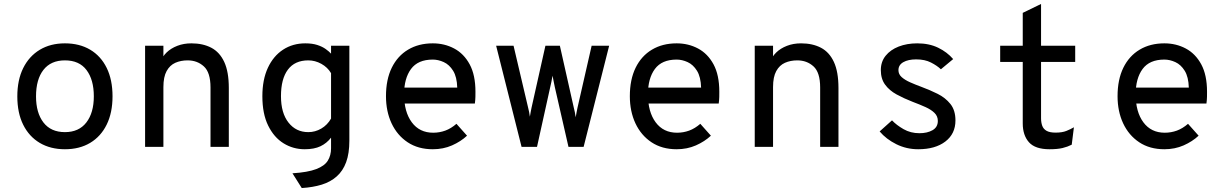

<svg xmlns="http://www.w3.org/2000/svg" viewBox="-20 -742 6200 970"><path d="M308 12Q235 12 181 -20Q127 -52 97.2 -111.8Q67.5 -171.5 67.5 -255Q67.5 -338 97.2 -398Q127 -458 181 -490.5Q235 -523 308 -523Q381.5 -523 435.5 -491Q489.5 -459 519 -399Q548.5 -339 548.5 -255.5Q548.5 -172.5 519 -112.5Q489.5 -52.5 435.5 -20.2Q381.5 12 308 12ZM308 -74.5Q378.5 -74.5 416.2 -123.2Q454 -172 454 -255.5Q454 -339 417.2 -388Q380.5 -437 308 -437Q237 -437 199.5 -389Q162 -341 162 -255Q162 -172 199.5 -123.2Q237 -74.5 308 -74.5Z M713 0V-511H805.5V-407L792 -430Q800 -456 821.8 -477Q843.5 -498 875.8 -510.5Q908 -523 947 -523Q1005 -523 1047.5 -500.8Q1090 -478.5 1113 -428.8Q1136 -379 1136 -297.5V0H1043.5V-300Q1043.5 -376 1010 -406.5Q976.5 -437 928 -437Q893.5 -437 865.8 -424.8Q838 -412.5 821.8 -383Q805.5 -353.5 805.5 -302V0Z M1504.5 208 1457.5 133.5Q1535.5 128.5 1577.8 112.2Q1620 96 1636.2 69.5Q1652.5 43 1652.5 7.5V-46.5Q1630.5 -18 1598.8 -3Q1567 12 1519.5 12Q1461 12 1412.5 -18Q1364 -48 1334.8 -107.5Q1305.5 -167 1305.5 -256Q1305.5 -339.5 1333.2 -399.2Q1361 -459 1410 -491Q1459 -523 1522.5 -523Q1557.5 -523 1583 -514.8Q1608.5 -506.5 1625.5 -494.2Q1642.5 -482 1652.5 -471V-511H1745V-31Q1745 33 1728.8 77.2Q1712.5 121.5 1681.2 149.2Q1650 177 1605.5 190.8Q1561 204.5 1504.5 208ZM1537.5 -74.5Q1572.5 -74.5 1603.2 -92.5Q1634 -110.5 1652.5 -143V-372.5Q1635 -402 1603.5 -419.5Q1572 -437 1537.5 -437Q1469.5 -437 1434.5 -390.2Q1399.5 -343.5 1399.5 -256Q1399.5 -171 1437.5 -122.8Q1475.5 -74.5 1537.5 -74.5Z M2166.5 12Q2092.5 12 2039.5 -23.2Q1986.5 -58.5 1958.2 -119Q1930 -179.5 1930 -256Q1930 -340 1959.2 -399.8Q1988.5 -459.5 2041.8 -491.2Q2095 -523 2166.5 -523Q2225.5 -523 2274.5 -497Q2323.5 -471 2352.8 -417Q2382 -363 2382 -278.5Q2382 -268 2381.8 -252.5Q2381.5 -237 2379 -219H2002V-299.5H2290Q2288.5 -353.5 2269.2 -384.5Q2250 -415.5 2222 -428.2Q2194 -441 2166.5 -441Q2091.5 -441 2056.5 -393.5Q2021.5 -346 2021.5 -265.5Q2021.5 -176.5 2060.5 -124Q2099.5 -71.5 2168.5 -71.5Q2200.5 -71.5 2229.8 -82.2Q2259 -93 2286 -116.5L2339.5 -56.5Q2308 -27 2263.8 -7.5Q2219.5 12 2166.5 12Z M2615 0 2486.5 -511H2574.5L2648.5 -196.5Q2651 -187 2653.2 -175.8Q2655.5 -164.5 2657 -152.5Q2659.5 -166.5 2661.2 -176.8Q2663 -187 2665.5 -198.5L2735.5 -511H2808.5L2879 -197.5Q2882 -187 2884.2 -175.2Q2886.5 -163.5 2888.5 -149.5Q2890.5 -163 2892.8 -174.2Q2895 -185.5 2897.5 -197.5L2969 -511H3057.5L2928.5 0H2852L2783 -302Q2780.5 -313 2777.5 -329Q2774.5 -345 2771.5 -359.5Q2769 -344.5 2765.8 -329Q2762.5 -313.5 2760 -303L2693 0Z M3398.5 12Q3324.5 12 3271.5 -23.2Q3218.5 -58.5 3190.2 -119Q3162 -179.5 3162 -256Q3162 -340 3191.2 -399.8Q3220.5 -459.5 3273.8 -491.2Q3327 -523 3398.5 -523Q3457.5 -523 3506.5 -497Q3555.5 -471 3584.8 -417Q3614 -363 3614 -278.5Q3614 -268 3613.8 -252.5Q3613.5 -237 3611 -219H3234V-299.5H3522Q3520.5 -353.5 3501.2 -384.5Q3482 -415.5 3454 -428.2Q3426 -441 3398.5 -441Q3323.5 -441 3288.5 -393.5Q3253.5 -346 3253.5 -265.5Q3253.5 -176.5 3292.5 -124Q3331.5 -71.5 3400.5 -71.5Q3432.5 -71.5 3461.8 -82.2Q3491 -93 3518 -116.5L3571.5 -56.5Q3540 -27 3495.8 -7.5Q3451.5 12 3398.5 12Z M3793 0V-511H3885.5V-407L3872 -430Q3880 -456 3901.8 -477Q3923.5 -498 3955.8 -510.5Q3988 -523 4027 -523Q4085 -523 4127.5 -500.8Q4170 -478.5 4193 -428.8Q4216 -379 4216 -297.5V0H4123.5V-300Q4123.5 -376 4090 -406.5Q4056.5 -437 4008 -437Q3973.5 -437 3945.8 -424.8Q3918 -412.5 3901.8 -383Q3885.5 -353.5 3885.5 -302V0Z M4619 12Q4559.5 12 4508.2 -13.5Q4457 -39 4424 -78L4486.5 -134Q4509 -110 4544.8 -89.5Q4580.5 -69 4625 -69Q4664.5 -69 4691.2 -84.2Q4718 -99.5 4718 -131Q4718 -155 4701.2 -171.5Q4684.5 -188 4655.8 -201Q4627 -214 4591 -227.5Q4546 -245 4509.5 -265Q4473 -285 4451.5 -314.5Q4430 -344 4430 -388Q4430 -430 4454.2 -460.2Q4478.5 -490.5 4520.2 -506.8Q4562 -523 4614 -523Q4674 -523 4719.5 -501Q4765 -479 4795.5 -443.5L4733.5 -392Q4714 -410.5 4683.2 -426.2Q4652.5 -442 4608.5 -442Q4568.5 -442 4543.8 -428Q4519 -414 4519 -387.5Q4519 -367 4535.2 -352.5Q4551.5 -338 4578 -326.2Q4604.5 -314.5 4635.5 -303Q4677.5 -287.5 4716.8 -268Q4756 -248.5 4781.5 -216.8Q4807 -185 4807 -133.5Q4807 -66 4756 -27Q4705 12 4619 12Z M5282.5 12Q5210 12 5178.5 -23.2Q5147 -58.5 5147 -118.5V-429H5033V-511H5147V-677L5239.5 -722V-511H5412V-429H5239.5V-144.5Q5239.5 -123 5245.5 -106.5Q5251.5 -90 5267.5 -81Q5283.5 -72 5313 -72Q5346 -72 5367.2 -80.5Q5388.5 -89 5405.5 -99L5394.5 -11Q5374 -0.5 5348.2 5.8Q5322.5 12 5282.5 12Z M5862.5 12Q5788.5 12 5735.5 -23.2Q5682.5 -58.5 5654.2 -119Q5626 -179.5 5626 -256Q5626 -340 5655.2 -399.8Q5684.5 -459.5 5737.8 -491.2Q5791 -523 5862.5 -523Q5921.5 -523 5970.5 -497Q6019.5 -471 6048.8 -417Q6078 -363 6078 -278.5Q6078 -268 6077.8 -252.5Q6077.5 -237 6075 -219H5698V-299.5H5986Q5984.5 -353.5 5965.2 -384.5Q5946 -415.5 5918 -428.2Q5890 -441 5862.5 -441Q5787.5 -441 5752.5 -393.5Q5717.5 -346 5717.5 -265.5Q5717.5 -176.5 5756.5 -124Q5795.5 -71.5 5864.5 -71.5Q5896.5 -71.5 5925.8 -82.2Q5955 -93 5982 -116.5L6035.5 -56.5Q6004 -27 5959.8 -7.5Q5915.5 12 5862.5 12Z"/></svg>

Font: Overpass Mono Medium
Style: Regular
Weight: 500
Monospace: yes
Designer: Delve Withrington, Dave Bailey
Foundry: Delve Fonts LLC
Version: Version 4.000